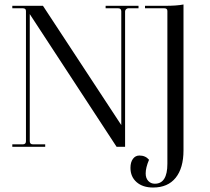

<svg xmlns="http://www.w3.org/2000/svg" viewBox="-20 -656 938 858"><path d="M664 182Q618 182 590.5 158Q563 134 563 94Q563 69 574 54Q585 39 603 39Q630 39 646 58Q631 93 631 119Q631 140 642.5 152.5Q654 165 672 165Q728 165 728 76V-607Q728 -619 714 -619H628V-630H717Q770 -630 800 -636V16Q800 95 765 138.5Q730 182 664 182ZM35 0V-11H82Q96 -11 96 -25V-607Q96 -619 82 -619H35V-630H172L522 -97V-605Q522 -619 508 -619H452V-630H599V-619H553Q548 -619 543.5 -615Q539 -611 539 -605V0H501L113 -593V-25Q113 -11 127 -11H182V0Z"/></svg>

Font: Arapey Regular-Display
Style: Regular
Weight: 400
Designer: Eduardo Rodriguez Tunni
Foundry: Eduardo Rodriguez Tunni
Version: Version 4.000